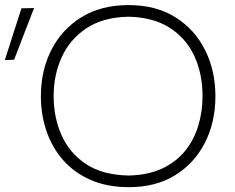

<svg xmlns="http://www.w3.org/2000/svg" viewBox="-78 -746 947 775"><path d="M442.5 9.5Q355 9.5 288.5 -19.5Q222 -48.5 177.2 -99.2Q132.5 -150 109.8 -216.5Q87 -283 87 -357.5Q87 -461.5 129.5 -544.8Q172 -628 251.2 -676.8Q330.5 -725.5 440.5 -725.5Q552 -725.5 630.5 -676Q709 -626.5 750.2 -543.2Q791.5 -460 791.5 -358Q791.5 -252.5 749 -169.5Q706.5 -86.5 628.5 -38.5Q550.5 9.5 442.5 9.5ZM440.5 -37.5Q519 -39 575.8 -65.5Q632.5 -92 668.8 -136.5Q705 -181 722.2 -238Q739.5 -295 739.5 -358Q739.5 -448.5 706.2 -520.2Q673 -592 606.5 -634.2Q540 -676.5 440.5 -678.5Q338 -676.5 271 -632Q204 -587.5 171.2 -515.2Q138.5 -443 138.5 -358Q138.5 -272.5 170.5 -200.2Q202.5 -128 269.2 -83.8Q336 -39.5 440.5 -37.5ZM-58.5 -503.5Q-42 -555 -25 -608Q-8 -661 8.5 -712.5L59.5 -713.5Q39.5 -662.5 19 -609Q-1.5 -555.5 -21 -505Z"/></svg>

Font: Commissioner Loud ExtraLight
Style: Regular
Weight: 200
Designer: Kostas Bartsokas
Foundry: Kostas Bartsokas
Version: Version 1.000; ttfautohint (v1.8.3)